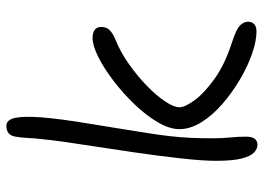

<svg xmlns="http://www.w3.org/2000/svg" viewBox="-130 -668 809 588"><g transform="rotate(-90 274.0 -374.5)"><path d="M471 7Q442 7 403 -6.5Q364 -20 323.5 -44Q283 -68 248.5 -98Q214 -128 193 -162Q172 -196 172 -229Q172 -259 193 -295Q214 -331 247.5 -366Q281 -401 319.5 -430.5Q358 -460 393 -477.5Q428 -495 451 -495Q467 -495 476 -488.5Q485 -482 485 -468Q485 -452 474.5 -442Q464 -432 444 -424Q407 -409 371 -383.5Q335 -358 305 -329Q275 -300 257 -273Q239 -246 239 -229Q239 -212 261 -182Q283 -152 327.5 -120.5Q372 -89 438 -68Q478 -55 489.5 -43.5Q501 -32 501 -19Q501 -7 493.5 0Q486 7 471 7ZM124 10Q112 10 100.5 -0.5Q89 -11 82 -38.5Q75 -66 75 -117Q75 -158 82.5 -225.5Q90 -293 102 -375Q114 -457 127 -541Q135 -593 138.5 -623Q142 -653 143.5 -670.5Q145 -688 145.5 -701Q146 -714 149 -731Q151 -745 159.5 -752Q168 -759 182 -759Q197 -759 204 -741Q211 -723 209.5 -676.5Q208 -630 195 -544Q183 -470 174.5 -417.5Q166 -365 160 -327Q154 -289 150.5 -258Q147 -227 145.5 -196.5Q144 -166 144 -129Q144 -97 146.5 -73.5Q149 -50 149 -25Q149 -7 142.5 1.5Q136 10 124 10Z"/></g></svg>

Font: Shantell Sans Light
Style: Regular
Weight: 300
Designer: Stephen Nixon, Anya Danilova, Shantell Martin
Foundry: Arrow Type
Version: Version 1.011;[c5ecc13dd]